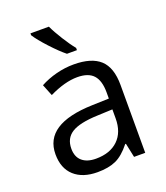

<svg xmlns="http://www.w3.org/2000/svg" viewBox="-142 -863 839 971"><g transform="rotate(-20 278.0 -378.0)"><path d="M415 0 398.9 -76.2H395Q355 -25.9 315.2 -8.1Q275.4 9.8 215.8 9.8Q136.2 9.8 91.1 -31.2Q45.9 -72.3 45.9 -147.9Q45.9 -310.1 305.2 -317.9L396 -320.8V-354Q396 -417 368.9 -447Q341.8 -477.1 282.2 -477.1Q215.3 -477.1 130.9 -436L106 -498Q145.5 -519.5 192.6 -531.7Q239.7 -543.9 287.1 -543.9Q382.8 -543.9 429 -501.5Q475.1 -459 475.1 -365.2V0ZM231.9 -57.1Q307.6 -57.1 350.8 -98.6Q394 -140.1 394 -214.8V-263.2L313 -259.8Q216.3 -256.3 173.6 -229.7Q130.9 -203.1 130.9 -147Q130.9 -103 157.5 -80.1Q184.1 -57.1 231.9 -57.1ZM328.1 -606H274.4Q242.7 -631.3 199.2 -678.2Q155.8 -725.1 136.2 -755.9V-766.1H235.4Q251 -732.4 278.8 -688.2Q306.6 -644 328.1 -618.2Z"/></g></svg>

Font: f07686384
Style: Regular
Weight: 400
Foundry: Ascender Corporation
Version: Version 1.10